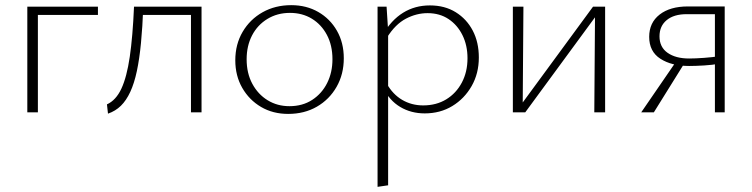

<svg xmlns="http://www.w3.org/2000/svg" viewBox="-20 -436 2917 745"><path d="M86 0V-410H127V0ZM107 -378V-410H360V-378Z M399 5 395 -31Q430 -47 451 -92Q472 -137 483.5 -215.5Q495 -294 500 -410H536Q533 -331 527 -269Q521 -207 511 -160Q501 -113 485.5 -79.5Q470 -46 449 -25.5Q428 -5 399 5ZM721 0V-410H762V0ZM521 -378V-410H739V-378Z M1098 6Q1039 6 993 -21Q947 -48 920 -95Q893 -142 893 -202Q893 -264 921.5 -312.5Q950 -361 999 -388.5Q1048 -416 1110 -416Q1169 -416 1215 -389.5Q1261 -363 1287.5 -316.5Q1314 -270 1314 -210Q1314 -148 1286 -99Q1258 -50 1209.5 -22Q1161 6 1098 6ZM1103 -24Q1154 -24 1191.5 -48.5Q1229 -73 1249.5 -114Q1270 -155 1270 -206Q1270 -260 1248.5 -300.5Q1227 -341 1190 -363.5Q1153 -386 1105 -386Q1056 -386 1017.5 -362.5Q979 -339 958 -298.5Q937 -258 937 -206Q937 -152 959 -111Q981 -70 1018.5 -47Q1056 -24 1103 -24Z M1628 4Q1575 4 1533 -21Q1491 -46 1467 -95L1481 -111Q1504 -70 1540.5 -48.5Q1577 -27 1622 -27Q1673 -27 1711.5 -50.5Q1750 -74 1772 -115.5Q1794 -157 1794 -210Q1794 -260 1774.5 -299.5Q1755 -339 1720.5 -362Q1686 -385 1639 -385Q1596 -385 1555 -363.5Q1514 -342 1482 -291L1465 -301Q1498 -358 1544 -386.5Q1590 -415 1648 -415Q1706 -415 1748.5 -388.5Q1791 -362 1814.5 -317Q1838 -272 1838 -213Q1838 -151 1810 -102Q1782 -53 1735 -24.5Q1688 4 1628 4ZM1445 289V-410H1480L1486 -317V283Z M2286 0 2289 -410H2328V0ZM1970 0V-410H2011L2008 0ZM1994 0V-19L2281 -410H2305V-391L2018 0Z M2754 0V-381H2644Q2595 -381 2567 -358Q2539 -335 2539 -295Q2539 -253 2570.5 -231Q2602 -209 2654 -209Q2678 -209 2712 -211.5Q2746 -214 2771 -218V-189Q2746 -184 2712 -182Q2678 -180 2654 -180Q2586 -180 2542.5 -208Q2499 -236 2499 -293Q2499 -348 2539.5 -379.5Q2580 -411 2649 -411H2792V0ZM2468 0 2606 -201 2634 -188 2517 0Z"/></svg>

Font: Ysabeau Office ExtraLight
Style: Regular
Weight: 250
Designer: Christian Thalmann (Catharsis Fonts)
Version: Version 2.001;gftools[0.9.30]; featfreeze: tnum,lnum,ss02